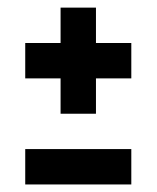

<svg xmlns="http://www.w3.org/2000/svg" viewBox="-20 -489 415 509"><path d="M140.6 -281.2H46.9V-375H140.6V-468.8H234.4V-375H328.1V-281.2H234.4V-187.5H140.6ZM46.9 -93.8H328.1V0H46.9Z"/></svg>

Font: Lambda
Style: Regular
Weight: 400
Designer: GGBotNet
Version: 0.22